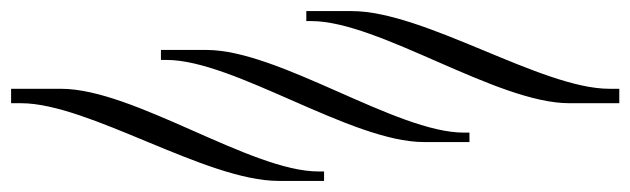

<svg xmlns="http://www.w3.org/2000/svg" viewBox="-29 -396 1136 346"><path d="M343 -306H261V-288H271C393 -288 604 -140 735 -140H817V-157H807C685 -157 474 -306 343 -306ZM1087 -210V-236H1069C947 -236 736 -376 605 -376H523V-358H532C654 -358 866 -210 997 -210ZM-9 -210H9C131 -210 342 -70 473 -70H555V-87H545C423 -87 212 -236 81 -236H-9Z"/></svg>

Font: FoglihtenDeH02
Style: Regular
Weight: 500
Designer: gluk (gluksza@wp.pl|www.glukfonts.pl)
Version: Version 0.68